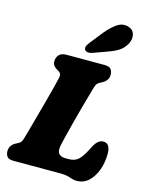

<svg xmlns="http://www.w3.org/2000/svg" viewBox="-141 -1051 898 1157"><g transform="rotate(15 308.0 -473.0)"><path d="M347.5 0H54.5Q24 0 13.8 -13.8Q3.5 -27.5 3.5 -48Q3.5 -68 14.2 -82.2Q25 -96.5 39.5 -103.5L55 -111.5Q66.5 -117.5 72 -126Q77.5 -134.5 83.5 -156Q91 -182 102 -222.5Q113 -263 126 -310.2Q139 -357.5 151.8 -404.8Q164.5 -452 174.8 -492Q185 -532 190.5 -557Q195.5 -580.5 178 -591.5L164 -600Q151.5 -607.5 144 -617.5Q136.5 -627.5 136.5 -643Q136.5 -668.5 151.8 -684.2Q167 -700 195.5 -700H434.5Q465.5 -700 475.5 -686Q485.5 -672 485.5 -652Q485.5 -631.5 474.8 -617.8Q464 -604 450.5 -597L434 -588.5Q424.5 -583.5 418.5 -576.5Q412.5 -569.5 406 -548Q389 -488.5 372.2 -428Q355.5 -367.5 341.5 -313.5Q327.5 -259.5 317.8 -220Q308 -180.5 304.5 -163Q297.5 -126 310.8 -111Q324 -96 354.5 -96H373Q410.5 -96 433.5 -117.5Q456.5 -139 483 -193Q499.5 -227 515 -239.8Q530.5 -252.5 547 -252.5Q571 -252.5 581.2 -234.8Q591.5 -217 591.5 -188Q591.5 -134.5 574.8 -87.5Q558 -40.5 527 -11.2Q496 18 452.5 18Q436 18 423 13.5Q410 9 393 4.5Q376 0 347.5 0ZM374.5 -883.5Q408.5 -925 442 -948Q475.5 -971 512.5 -960.5Q544.5 -951 551.8 -922.2Q559 -893.5 543.5 -863.5Q528 -834.5 502.5 -816.5Q477 -798.5 431 -782.5L346 -751.5Q330.5 -746 316.5 -747.8Q302.5 -749.5 297.5 -759.5Q292 -771 298.2 -783.5Q304.5 -796 316 -810Z"/></g></svg>

Font: Fraunces 72pt SuperSoft Black
Style: Italic
Weight: 900
Italic angle: -16°
Version: Version 1.000;[b76b70a41]